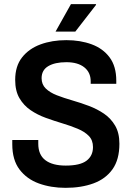

<svg xmlns="http://www.w3.org/2000/svg" viewBox="-20 -891 631 923"><path d="M247 -739 321 -871H441L442 -868L342 -739ZM295 12Q225 12 167 -9Q109 -30 74 -76Q39 -122 39 -198Q39 -204 39 -209.5Q39 -215 39 -218H164Q164 -215 164 -210Q164 -205 164 -200Q164 -147 198 -121Q232 -95 296 -95Q365 -95 396 -118.5Q427 -142 427 -184Q427 -217 407 -237.5Q387 -258 353.5 -272Q320 -286 280 -298Q240 -310 200 -324.5Q160 -339 127 -361.5Q94 -384 73.5 -419Q53 -454 53 -507Q53 -573 86 -615Q119 -657 174.5 -677.5Q230 -698 299 -698Q366 -698 420.5 -678Q475 -658 507 -615Q539 -572 539 -503V-488H416V-500Q416 -543 385 -567.5Q354 -592 299 -592Q244 -592 212 -573Q180 -554 180 -515Q180 -485 200 -465.5Q220 -446 253.5 -433Q287 -420 327 -408.5Q367 -397 407 -382Q447 -367 480 -344.5Q513 -322 533.5 -287Q554 -252 554 -200Q554 -124 521 -77.5Q488 -31 429.5 -9.5Q371 12 295 12Z"/></svg>

Font: Archivo SemiCondensed SemiBold
Style: Regular
Weight: 600
Width: 4
Designer: Hector Gatti
Foundry: Omnibus-Type
Version: Version 2.001; ttfautohint (v1.8.3)